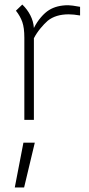

<svg xmlns="http://www.w3.org/2000/svg" viewBox="-20 -528 390 844"><path d="M332 -498V-460Q303 -465 282 -465Q225 -465 190 -437Q175 -424 158 -403.5Q141 -383 129 -360V-1H87V-362Q87 -406 78 -431.5Q69 -457 50 -481L78 -508Q100 -487 113.5 -460.5Q127 -434 129 -405Q142 -431 160 -452Q178 -473 196 -484Q230 -505 280 -505Q294 -505 332 -498ZM83 99H133L86 296H45Z"/></svg>

Font: Bellota Light
Style: Regular
Weight: 300
Designer: Kemie Guaida
Foundry: Kemie Guaida
Version: Version 4.001